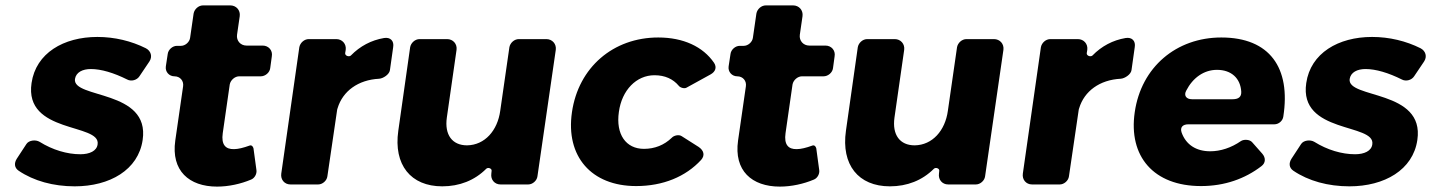

<svg xmlns="http://www.w3.org/2000/svg" viewBox="-20 -684 5307 712"><path d="M341 -547C216 -547 113 -487 97 -376C69 -187 354 -228 342 -149C339 -124 312 -112 278 -112C229 -112 175 -128 127 -158C112 -167 87 -164 78 -150L42 -95C32 -79 33 -62 49 -51C105 -13 178 7 257 7C387 7 493 -54 509 -165C537 -353 248 -317 258 -391C262 -416 286 -428 317 -428C355 -428 402 -414 452 -389C467 -381 488 -387 497 -401L534 -456C546 -474 540 -495 521 -505C467 -532 405 -547 341 -547Z M905 -144C883 -136 863 -131 848 -131C816 -130 800 -148 806 -190L832 -371C835 -387 851 -401 867 -401H947C964 -401 980 -415 982 -431L988 -475C992 -497 976 -515 954 -515H894C872 -515 856 -533 859 -555L869 -624C872 -646 856 -664 834 -664H733C716 -664 701 -650 698 -634L685 -544C683 -528 667 -514 651 -514H636C620 -514 604 -500 602 -484L595 -438C592 -418 607 -401 627 -401C648 -401 662 -384 659 -364L630 -163C614 -51 681 8 785 8C828 8 873 -2 911 -18C924 -23 933 -39 931 -53L920 -134C918 -142 912 -147 905 -144Z M1227 -539H1125C1108 -539 1093 -525 1090 -509L1023 -40C1020 -18 1035 0 1057 0H1160C1176 0 1192 -14 1194 -30L1230 -275C1230 -275 1231 -282 1232 -283C1251 -346 1308 -388 1386 -392C1401 -393 1424 -408 1426 -424L1438 -509C1442 -532 1428 -547 1404 -543C1357 -535 1315 -513 1281 -478C1274 -472 1259 -477 1260 -487L1262 -499C1265 -521 1249 -539 1227 -539Z M2006 -539H1904C1887 -539 1872 -525 1869 -509L1835 -273C1825 -200 1778 -146 1712 -145C1657 -145 1628 -184 1637 -248L1673 -499C1676 -521 1660 -539 1638 -539H1536C1519 -539 1504 -525 1501 -509L1457 -199C1439 -73 1503 7 1620 7C1684 7 1740 -15 1783 -58C1790 -65 1805 -59 1803 -50L1802 -40C1799 -18 1814 0 1836 0H1939C1955 0 1971 -14 1973 -30L2041 -499C2044 -521 2028 -539 2006 -539Z M2421 -545C2254 -545 2125 -434 2101 -268C2077 -104 2173 6 2339 6C2439 6 2523 -29 2580 -91C2595 -108 2590 -126 2571 -139L2508 -179C2498 -186 2479 -182 2471 -173C2443 -146 2408 -132 2368 -132C2301 -132 2263 -186 2275 -269C2286 -350 2340 -405 2407 -405C2446 -405 2476 -391 2497 -366C2502 -359 2518 -354 2526 -359L2615 -408C2633 -418 2639 -434 2628 -451C2587 -511 2514 -545 2421 -545Z M2992 -144C2970 -136 2950 -131 2935 -131C2903 -130 2887 -148 2893 -190L2919 -371C2922 -387 2938 -401 2954 -401H3034C3051 -401 3067 -415 3069 -431L3075 -475C3079 -497 3063 -515 3041 -515H2981C2959 -515 2943 -533 2946 -555L2956 -624C2959 -646 2943 -664 2921 -664H2820C2803 -664 2788 -650 2785 -634L2772 -544C2770 -528 2754 -514 2738 -514H2723C2707 -514 2691 -500 2689 -484L2682 -438C2679 -418 2694 -401 2714 -401C2735 -401 2749 -384 2746 -364L2717 -163C2701 -51 2768 8 2872 8C2915 8 2960 -2 2998 -18C3011 -23 3020 -39 3018 -53L3007 -134C3005 -142 2999 -147 2992 -144Z M3666 -539H3564C3547 -539 3532 -525 3529 -509L3495 -273C3485 -200 3438 -146 3372 -145C3317 -145 3288 -184 3297 -248L3333 -499C3336 -521 3320 -539 3298 -539H3196C3179 -539 3164 -525 3161 -509L3117 -199C3099 -73 3163 7 3280 7C3344 7 3400 -15 3443 -58C3450 -65 3465 -59 3463 -50L3462 -40C3459 -18 3474 0 3496 0H3599C3615 0 3631 -14 3633 -30L3701 -499C3704 -521 3688 -539 3666 -539Z M3977 -539H3875C3858 -539 3843 -525 3840 -509L3773 -40C3770 -18 3785 0 3807 0H3910C3926 0 3942 -14 3944 -30L3980 -275C3980 -275 3981 -282 3982 -283C4001 -346 4058 -388 4136 -392C4151 -393 4174 -408 4176 -424L4188 -509C4192 -532 4178 -547 4154 -543C4107 -535 4065 -513 4031 -478C4024 -472 4009 -477 4010 -487L4012 -499C4015 -521 3999 -539 3977 -539Z M4509 -545C4342 -545 4212 -435 4188 -268C4164 -104 4258 6 4434 6C4521 6 4597 -21 4658 -68C4674 -80 4674 -99 4661 -114L4623 -157C4614 -167 4593 -168 4582 -161C4546 -136 4506 -123 4468 -123C4415 -123 4378 -148 4362 -192C4355 -212 4366 -223 4387 -223H4706C4722 -223 4737 -236 4739 -252C4767 -432 4689 -545 4509 -545ZM4379 -348C4403 -395 4444 -425 4493 -425C4546 -425 4580 -394 4583 -344C4584 -324 4572 -316 4551 -316H4400C4379 -316 4369 -330 4379 -348Z M5068 -547C4943 -547 4840 -487 4824 -376C4796 -187 5081 -228 5069 -149C5066 -124 5039 -112 5005 -112C4956 -112 4902 -128 4854 -158C4839 -167 4814 -164 4805 -150L4769 -95C4759 -79 4760 -62 4776 -51C4832 -13 4905 7 4984 7C5114 7 5220 -54 5236 -165C5264 -353 4975 -317 4985 -391C4989 -416 5013 -428 5044 -428C5082 -428 5129 -414 5179 -389C5194 -381 5215 -387 5224 -401L5261 -456C5273 -474 5267 -495 5248 -505C5194 -532 5132 -547 5068 -547Z"/></svg>

Font: Trueno
Style: RoundBdIt
Weight: 700
Designer: Julieta Ulanovsky, Jasper
Foundry: Julieta Ulanovsky, Cannot Into Space Fonts
Version: Version 3.001